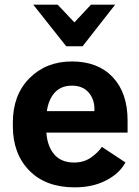

<svg xmlns="http://www.w3.org/2000/svg" viewBox="-20 -796 601 831"><path d="M35.6 -250V-265.6Q35.6 -385 107.5 -457.5Q179.4 -530 291.3 -530Q403.8 -530 468 -462Q532.2 -394 532.2 -274.2V-222.2H134.5V-314.9H388.7V-323.7Q388.9 -366.5 363.4 -395.9Q337.9 -425.3 291 -425.3Q236.6 -425.3 208.3 -384.6Q179.9 -344 179.9 -273.4V-242.4Q179.9 -173.6 210.4 -133.1Q241 -92.5 300.5 -92.5Q341.8 -92.5 372.1 -113Q402.3 -133.5 421.1 -160.2L522.9 -93Q498.5 -46.4 440.3 -15.7Q382.1 14.9 303.2 14.9Q178.2 14.9 106.9 -57.7Q35.6 -130.4 35.6 -250ZM266.6 -595.7 123.8 -775.9H229.5L302 -699L373.8 -775.9H478.5L337.4 -595.7Z"/></svg>

Font: RobotoFlex
Style: Regular
Weight: 400
Designer: Berlow after Robertson
Foundry: Google
Version: Version 2.136